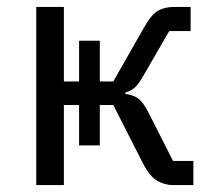

<svg xmlns="http://www.w3.org/2000/svg" viewBox="-20 -536 620 556"><path d="M85 -516H165V-300H209V-418H269V-300H308L398 -458Q419 -495 438.5 -505.5Q458 -516 485 -516H532V-446H470L396 -318Q381 -292 370.5 -282.5Q360 -273 343 -268V-264Q366 -261 380 -251Q394 -241 410 -210L481 -70H540V0H482Q456 0 434.5 -13Q413 -26 394 -63L308 -232H269V-115H209V-232H165V0H85Z"/></svg>

Font: IBM Plex Sans
Style: Regular
Weight: 400
Designer: Mike Abbink, Paul van der Laan, Pieter van Rosmalen
Foundry: Bold Monday
Version: Version 3.005